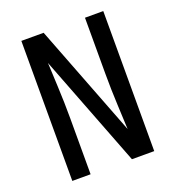

<svg xmlns="http://www.w3.org/2000/svg" viewBox="-133 -841 866 947"><g transform="rotate(-20 300.0 -367.5)"><path d="M85 0V-735H202L429 -147Q429 -152 428.5 -156.5Q428 -161 428 -165L423 -276Q421 -317 420 -358.5Q419 -400 419 -441V-735H515V0H398L171 -588Q171 -583 171.5 -578.5Q172 -574 172 -570L177 -459Q179 -418 180 -376.5Q181 -335 181 -294V0Z"/></g></svg>

Font: Iosevka Aile Medium
Style: Regular
Weight: 500
Designer: Belleve Invis
Foundry: Belleve Invis
Version: Version 27.3.5; ttfautohint (v1.8.4)